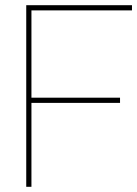

<svg xmlns="http://www.w3.org/2000/svg" viewBox="-20 -719 528 739"><path d="M81 -699V0H101V-323H442V-343H101V-679H488V-699Z"/></svg>

Font: Argentum Sans Thin
Style: Regular
Weight: 250
Designer: Julieta Ulanovsky
Foundry: Julieta Ulanovsky
Version: Version 5.001;February 15, 2019;FontCreator 11.5.0.2425 64-b